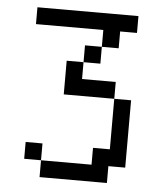

<svg xmlns="http://www.w3.org/2000/svg" viewBox="-48 -667 596 710"><g transform="rotate(5 250.0 -312.5)"><path d="M437.5 -562.5V-625H62.5V-562.5H312.5V-500H250V-437.5H187.5Q187.5 -437.5 187.5 -312.5H375V-125H312.5V-62.5H125V0H375V-62.5H437.5Q437.5 -62.5 437.5 -312.5H375V-375H250V-437.5H312.5V-500H375V-562.5ZM125 -62.5V-125H62.5V-62.5Z"/></g></svg>

Font: UnifontExMono
Style: Regular
Weight: 500
Version: Version 15.0.06